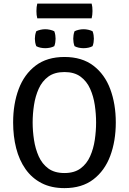

<svg xmlns="http://www.w3.org/2000/svg" viewBox="-20 -1004 697 1038"><path d="M156.5 -342Q156.5 -296 163.8 -248Q171 -200 189.2 -159Q207.5 -118 241.2 -93.2Q275 -68.5 328.5 -68.5Q381.5 -68.5 415.2 -93.2Q449 -118 467.2 -159Q485.5 -200 492.5 -248Q499.5 -296 499.5 -342Q499.5 -388 492.5 -435.8Q485.5 -483.5 467.2 -524.2Q449 -565 415.2 -589.8Q381.5 -614.5 328.5 -614.5Q275 -614.5 241.2 -589.8Q207.5 -565 189.2 -524.2Q171 -483.5 163.8 -435.8Q156.5 -388 156.5 -342ZM51 -342Q51 -442.5 81 -522.5Q111 -602.5 172.5 -649.2Q234 -696 328.5 -696Q423 -696 484.8 -649Q546.5 -602 576.2 -521.8Q606 -441.5 606 -342Q606 -241.5 576 -161.2Q546 -81 484.5 -34Q423 13 328.5 13Q257 13 204.8 -14Q152.5 -41 118.2 -89.5Q84 -138 67.5 -202.5Q51 -267 51 -342ZM432 -743.5Q419 -743.5 405.8 -746.2Q392.5 -749 383 -754.5Q379 -765 377.5 -775.5Q376 -786 376 -794.5Q376 -803.5 377.5 -814Q379 -824.5 383 -835Q392.5 -840 405.8 -843Q419 -846 432 -846Q444.5 -846 457.8 -843Q471 -840 480.5 -835Q484.5 -824.5 486 -814Q487.5 -803.5 487.5 -794.5Q487.5 -786 486 -775.5Q484.5 -765 480.5 -754.5Q471 -749 457.8 -746.2Q444.5 -743.5 432 -743.5ZM224.5 -743.5Q212 -743.5 198.8 -746.2Q185.5 -749 176 -754.5Q172 -765 170.2 -775.5Q168.5 -786 168.5 -794.5Q168.5 -803.5 170.2 -814Q172 -824.5 176 -835Q185.5 -840 198.8 -843Q212 -846 224.5 -846Q237 -846 250.5 -843Q264 -840 273.5 -835Q277.5 -824.5 279 -814Q280.5 -803.5 280.5 -794.5Q280.5 -786 279 -775.5Q277.5 -765 273.5 -754.5Q264 -749 250.5 -746.2Q237 -743.5 224.5 -743.5ZM181.5 -905Q179 -914.5 178 -923.5Q177 -932.5 177 -944Q177 -956 178 -965.2Q179 -974.5 181.5 -984.5H475.5Q478 -974.5 479 -965.8Q480 -957 480 -944.5Q480 -922.5 475.5 -905Z"/></svg>

Font: Signika Negative
Style: Regular
Weight: 400
Designer: Anna Giedry
Foundry: Anna Giedry
Version: Version 2.001